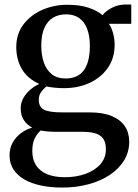

<svg xmlns="http://www.w3.org/2000/svg" viewBox="-20 -569 608 844"><path d="M253.5 255.5Q202.5 255.5 160 246.5Q117.5 237.5 86.8 219.8Q56 202 39 175.5Q22 149 22 113.5Q22 83 35.2 58.8Q48.5 34.5 71 17.2Q93.5 0 121.5 -8Q97.5 -21 84.2 -41.8Q71 -62.5 71 -93Q71 -116.5 82.2 -137Q93.5 -157.5 112 -173.8Q130.5 -190 152.5 -200Q99.5 -224.5 75.5 -266.5Q51.5 -308.5 51.5 -362Q51.5 -420 83.2 -461.8Q115 -503.5 166.2 -525.8Q217.5 -548 275.5 -548Q330 -548 368.2 -535.5Q406.5 -523 431 -502Q442 -518.5 470 -533.8Q498 -549 530.5 -549H557V-464.5H458.5Q466 -454.5 471.5 -440.2Q477 -426 480.5 -408.8Q484 -391.5 484 -372.5Q484 -314 454.2 -271Q424.5 -228 374.2 -204.8Q324 -181.5 261.5 -181.5Q241 -181.5 220.8 -183.5Q200.5 -185.5 184 -189Q171.5 -179 161 -164.8Q150.5 -150.5 150.5 -130.5Q150.5 -98 174 -86.5Q197.5 -75 252 -75H373Q432 -75 470.8 -59Q509.5 -43 528.8 -14.2Q548 14.5 548 54Q548 99 525.5 136Q503 173 462.8 199.8Q422.5 226.5 369 241Q315.5 255.5 253.5 255.5ZM264.5 210Q315 210 356 195.2Q397 180.5 421.2 153Q445.5 125.5 445.5 87Q445.5 63 437 46Q428.5 29 406.5 19.8Q384.5 10.5 343 10.5H231Q209.5 10.5 191.2 9Q173 7.5 159 4.5Q143 18.5 132.5 39.8Q122 61 122 95Q122 132.5 138.8 158Q155.5 183.5 187.5 196.8Q219.5 210 264.5 210ZM268 -224Q322.5 -224 348.8 -260.5Q375 -297 375 -366.5Q375 -411 363 -442.2Q351 -473.5 327.8 -489.8Q304.5 -506 271 -506Q238 -506 213.5 -491.5Q189 -477 175.2 -446.5Q161.5 -416 161.5 -368Q161.5 -326 173 -293.5Q184.5 -261 208 -242.5Q231.5 -224 268 -224Z"/></svg>

Font: Merriweather 72pt Medium
Style: Regular
Weight: 500
Version: Version 2.100